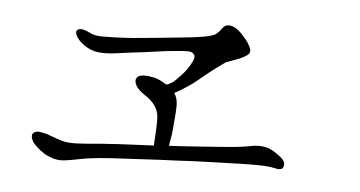

<svg xmlns="http://www.w3.org/2000/svg" viewBox="-39 -629 1078 575"><g transform="rotate(5 500.0 -342.0)"><path d="M806 -193Q785 -209 765 -212Q745 -215 726 -211Q707 -207 683 -204.5Q659 -202 630 -200Q602 -198 561 -195Q520 -192 480 -190Q482 -200 485 -219Q488 -238 489 -258Q492 -285 492.5 -309.5Q493 -334 482 -349Q492 -354 508 -364Q524 -374 539 -385Q551 -395 569.5 -410Q588 -425 605 -437.5Q622 -450 628 -454Q638 -458 658 -465Q678 -472 690 -481Q702 -489 695.5 -504Q689 -519 677 -532Q666 -546 654 -555Q642 -564 629 -565Q616 -566 608 -554Q600 -542 590 -535Q580 -529 554 -524.5Q528 -520 485 -516Q458 -513 431 -510.5Q404 -508 374 -505Q345 -502 316.5 -500.5Q288 -499 268 -499Q248 -498 235.5 -500Q223 -502 214 -507Q204 -512 194 -514.5Q184 -517 177 -512Q171 -508 175.5 -497Q180 -486 192 -475Q205 -464 219.5 -457.5Q234 -451 254 -450Q274 -449 296 -452Q318 -455 348 -459Q378 -462 415 -467.5Q452 -473 480 -475Q500 -477 512 -477Q524 -477 529 -471Q534 -466 533 -459Q532 -452 524 -438Q516 -424 507.5 -414Q499 -404 484 -389Q470 -375 456 -372Q446 -379 433.5 -384.5Q421 -390 410 -391Q398 -394 385 -393Q372 -392 367 -386Q360 -377 366.5 -363.5Q373 -350 392 -337Q436 -310 438 -272Q439 -258 437.5 -230.5Q436 -203 435 -187Q399 -185 362.5 -183.5Q326 -182 301 -180Q281 -179 254.5 -176.5Q228 -174 202.5 -173Q177 -172 160 -177Q143 -182 133 -186Q123 -190 114 -193Q106 -195 93.5 -197.5Q81 -200 72 -193Q66 -187 70 -175.5Q74 -164 85 -154Q99 -141 110.5 -134Q122 -127 138 -122Q156 -117 174 -119.5Q192 -122 217 -127Q240 -132 273 -135Q306 -138 329 -139Q353 -140 404 -143Q455 -146 507 -148Q560 -151 613 -152.5Q666 -154 697 -155Q729 -156 754.5 -155.5Q780 -155 790 -153Q800 -151 808.5 -149.5Q817 -148 823 -151Q829 -155 828.5 -166.5Q828 -178 806 -193Z"/></g></svg>

Font: Hannari
Style: Regular
Weight: 400
Version: Version 1.12